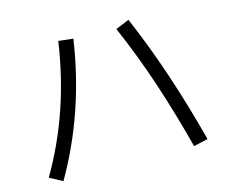

<svg xmlns="http://www.w3.org/2000/svg" viewBox="-103 -869 1207 1025"><g transform="rotate(-15 500.0 -357.0)"><path d="M127 14 56 -24Q148 -181 207 -353Q266 -525 294 -716L375 -707Q346 -510 283.5 -329Q221 -148 127 14ZM928 -4 849 14Q801 -172 742.5 -349.5Q684 -527 610 -697L685 -728Q759 -555 819 -374Q879 -193 928 -4Z"/></g></svg>

Font: Murecho Thin
Style: Regular
Weight: 400
Version: Version 1.010